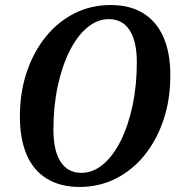

<svg xmlns="http://www.w3.org/2000/svg" viewBox="-20 -726 708 762"><path d="M296 16Q220 16 166.5 -16.5Q113 -49 86 -111.5Q59 -174 59 -264Q59 -359 86 -439.5Q113 -520 161.5 -580Q210 -640 275.5 -673Q341 -706 419 -706Q496 -706 548.5 -673.5Q601 -641 628.5 -579Q656 -517 656 -426Q656 -331 629 -250.5Q602 -170 553.5 -110Q505 -50 439 -17Q373 16 296 16ZM303 -40Q349 -40 389 -73.5Q429 -107 459 -167Q489 -227 506 -306.5Q523 -386 523 -479Q523 -562 494.5 -606Q466 -650 412 -650Q366 -650 326 -616.5Q286 -583 256 -523Q226 -463 209 -383.5Q192 -304 192 -211Q192 -128 220.5 -84Q249 -40 303 -40Z"/></svg>

Font: Platypi Light Medium
Style: Italic
Weight: 500
Italic angle: -13°
Version: Version 1.200